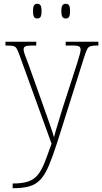

<svg xmlns="http://www.w3.org/2000/svg" viewBox="-20 -757 541 1017"><path d="M47 215Q98 215 129 204.5Q160 194 180 169.5Q200 145 216 104.5Q232 64 253 4L84 -463Q75 -488 68.5 -499.5Q62 -511 49.5 -513.5Q37 -516 11 -516H9V-536H172V-516H155Q122 -516 113.5 -511Q105 -506 105 -495Q105 -486 111.5 -467.5Q118 -449 132 -413L202 -217Q220 -165 238.5 -113.5Q257 -62 266 -30Q274 -61 285.5 -98Q297 -135 311 -182L389 -423Q396 -447 401.5 -465.5Q407 -484 407 -495Q407 -505 399.5 -510.5Q392 -516 359 -516H328V-536H501V-516H497Q472 -516 460 -512.5Q448 -509 441.5 -496Q435 -483 426 -455L282 1Q258 75 238 122Q218 169 194 194.5Q170 220 135.5 230Q101 240 48 240H47ZM328 -659Q317 -659 311 -667Q305 -675 305 -698Q305 -721 311 -729Q317 -737 328 -737Q340 -737 345.5 -729Q351 -721 351 -698Q351 -675 345.5 -667Q340 -659 328 -659ZM177 -659Q166 -659 160.5 -667Q155 -675 155 -698Q155 -721 160.5 -729Q166 -737 177 -737Q189 -737 194.5 -729Q200 -721 200 -698Q200 -675 194.5 -667Q189 -659 177 -659Z"/></svg>

Font: Noto Serif Georgian SemiCondensed Thin
Style: Regular
Weight: 100
Width: 4
Designer: Monotype Design Team, Akaki Razmadze
Foundry: Google LLC
Version: Version 2.003; ttfautohint (v1.8.4.7-5d5b)